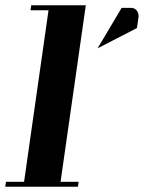

<svg xmlns="http://www.w3.org/2000/svg" viewBox="-20 -712 548 732"><path d="M0 0 2.9 -19H71.8L165 -672.9H96.2L99.1 -691.9H307.1L210.9 -19H279.8L276.9 0ZM352.1 -527.8 443.8 -682.1H479Q494.1 -682.1 502 -670.9Q510.3 -659.2 507.8 -644L502 -605Z"/></svg>

Font: Hjet
Style: Italic
Weight: 400
Designer: T. Christopher White
Version: Version 1.2